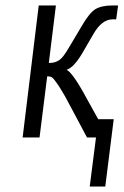

<svg xmlns="http://www.w3.org/2000/svg" viewBox="-20 -504 453 704"><path d="M366 180 397 -67H340L294 -150C261 -211 237 -243 224 -248C243 -254 264 -277 287 -318L323 -380C343 -415 367 -433 392 -433H406L413 -484H392C365 -484 344 -479 329 -470C314 -460 298 -440 280 -409L233 -330C219 -306 208 -291 198 -284C188 -277 175 -273 159 -273L185 -484H122L63 0H125L153 -224C172 -224 174 -218 187 -201C196 -189 206 -172 219 -150L299 0H332L309 180Z"/></svg>

Font: Gamestation Condensed
Style: Italic
Weight: 400
Width: 3
Designer: Jonas Hecksher
Foundry: Jonas Hecksher, Playtypeª, e-types AS
Version: Version 1.003